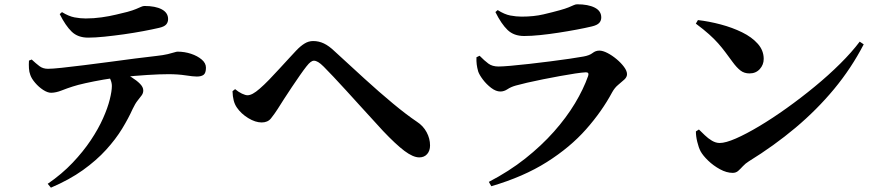

<svg xmlns="http://www.w3.org/2000/svg" viewBox="-20 -796 4040 881"><path d="M112.9 -517.9 125.4 -522.9Q144.7 -504.9 160.9 -492.6Q177.1 -480.3 200 -480.3Q220.2 -480.3 264 -485Q307.7 -489.7 364.8 -496.8Q421.9 -503.9 483 -512Q544.1 -520.1 599.8 -527.5Q655.5 -534.8 696.1 -539.1Q729.9 -542.8 749.6 -547.6Q769.4 -552.3 779.7 -555.7Q790.1 -559 794.7 -559Q826.8 -559 856.5 -549.2Q886.2 -539.3 905.6 -522.8Q925 -506.4 925 -485.6Q925 -461.1 914.4 -452.9Q903.8 -444.8 883 -444.8Q866.4 -444.8 831.5 -450.2Q796.5 -455.6 753 -455.6Q713.2 -455.6 656.1 -452Q599 -448.4 536.8 -441.9Q498.8 -438.3 454.6 -430.6Q410.5 -422.9 372.3 -414.4Q334.2 -405.9 313.6 -399Q288.7 -391.1 262.8 -380.9Q236.9 -370.6 214.6 -370.3Q198.3 -370.3 178 -383.5Q157.8 -396.6 141.4 -415.9Q124.9 -435.1 119.2 -451.8Q113.8 -465.6 112.8 -482.8Q111.8 -499.9 112.9 -517.9ZM213.6 65.1 198.9 47.4Q264.4 2.4 313.1 -49.1Q361.9 -100.5 396.6 -152.6Q431.3 -204.6 452.7 -252.8Q474.2 -301 483.7 -339.6Q493.3 -378.2 493.3 -401.4Q493.3 -416.4 486.5 -432Q479.6 -447.5 462.8 -462.9L529.6 -473.1Q559.4 -456.9 583.6 -441.6Q607.9 -426.4 622.6 -411.3Q637.4 -396.3 637.4 -380.9Q637.4 -368.5 630 -358.4Q622.5 -348.3 611.5 -334.6Q600.5 -321 588.7 -296.1Q569.7 -253.7 540.4 -205.5Q511.1 -157.4 466.8 -108.7Q422.6 -60 360.5 -15.5Q298.3 29 213.6 65.1ZM709.5 -668.1Q680.1 -661.2 637.4 -653.2Q594.8 -645.2 548.4 -638.6Q501.9 -632.1 459.1 -627.7Q416.3 -623.3 384.5 -623.3Q337.4 -623.3 309.1 -650.6Q280.9 -677.8 254 -731.3L264.4 -740.4Q295.3 -721.4 321.7 -716.3Q348.2 -711.3 373.2 -711.3Q409.9 -711.3 445.9 -716.4Q481.9 -721.4 513 -729Q544.1 -736.5 564.5 -741.5Q589.9 -748.5 604.4 -754.7Q618.8 -760.8 627.5 -764.7Q636.2 -768.6 642.8 -768.6Q692.9 -768.6 722.1 -753.2Q751.3 -737.7 751.3 -708.4Q751.3 -693.6 742.4 -683.6Q733.5 -673.5 709.5 -668.1Z M1046.9 -377.6 1058.8 -387Q1074.1 -373.9 1090.1 -366.4Q1106.2 -358.9 1115.5 -358.9Q1126.5 -358.9 1140.2 -366.2Q1153.8 -373.4 1171.9 -389.3Q1191.1 -405.8 1215 -430.4Q1238.8 -455 1263 -481.6Q1287.2 -508.2 1307.9 -530.4Q1328.5 -552.7 1339.3 -564.2Q1358.4 -584.4 1377.1 -596Q1395.7 -607.7 1417.1 -607.7Q1442.9 -607.7 1466.4 -596.5Q1490 -585.2 1515.8 -560.3Q1584.9 -496.6 1652.7 -434.8Q1720.5 -373 1782.4 -321.6Q1844.3 -270.2 1893.1 -237.3Q1921.7 -218.8 1937.5 -189.5Q1953.3 -160.2 1953.3 -128.6Q1953.3 -104.1 1939.9 -88.9Q1926.5 -73.8 1903.8 -73.8Q1875.6 -73.8 1835.8 -103.6Q1796.1 -133.5 1737.4 -195.4Q1719.9 -214.9 1692.1 -245Q1664.3 -275.1 1632.2 -310.6Q1600.1 -346.1 1568.3 -380.9Q1536.6 -415.7 1509.4 -444.5Q1482.3 -473.2 1465.3 -490.2Q1450.6 -504.9 1440 -511.1Q1429.4 -517.4 1420.6 -517.4Q1413.3 -517.4 1405.3 -511.4Q1397.2 -505.5 1385.9 -491Q1373.9 -475.8 1356.3 -450.6Q1338.6 -425.4 1319.5 -396.7Q1300.4 -368 1283.1 -341.4Q1265.7 -314.7 1254.4 -296.2Q1238.3 -271.3 1223.3 -252.7Q1208.4 -234.1 1180.9 -234.1Q1151.8 -234.1 1119 -254.1Q1086.3 -274.2 1067.2 -302.1Q1057 -316.6 1052.3 -335.2Q1047.5 -353.7 1046.9 -377.6Z M2166.2 -533.2 2180.6 -540.2Q2202.7 -517.7 2220.8 -504.3Q2238.9 -490.8 2267.4 -490.8Q2285.1 -490.8 2323 -494.1Q2360.9 -497.4 2408.5 -502.8Q2456 -508.2 2504.2 -514.3Q2552.4 -520.4 2593.3 -526.4Q2634.1 -532.4 2657 -536.6Q2684.8 -541.5 2699 -552.7Q2713.2 -563.8 2730.1 -563.8Q2745.9 -563.8 2767.3 -552.8Q2788.7 -541.8 2809.1 -524.7Q2829.5 -507.7 2843.3 -489.1Q2857.1 -470.6 2857.1 -455.6Q2857.1 -442.5 2844.9 -431.1Q2832.6 -419.7 2816.6 -406.7Q2800.6 -393.6 2789.1 -372.9Q2742.4 -285.5 2669.2 -202.7Q2596 -119.8 2489.1 -52.3Q2382.2 15.3 2234.4 58.5L2223 38.6Q2315.4 -9.4 2390 -68.4Q2464.6 -127.5 2521.8 -192Q2579 -256.5 2618.2 -321.7Q2657.4 -387 2678.7 -447.5Q2684.5 -465 2667.4 -464.2Q2651.1 -463.4 2619.7 -458.8Q2588.4 -454.1 2549.5 -447Q2510.7 -439.9 2471.5 -432.1Q2432.4 -424.3 2399 -416.6Q2365.7 -408.9 2346.9 -403.5Q2324.6 -397.3 2308.7 -386.7Q2292.8 -376.1 2276 -376.1Q2255.6 -376.1 2233.8 -392.7Q2212 -409.4 2195.7 -431Q2179.5 -452.6 2174.2 -468Q2169.2 -485.6 2167.4 -500.6Q2165.6 -515.5 2166.2 -533.2ZM2696.1 -674.8Q2666.2 -667.6 2626.5 -660.2Q2586.8 -652.7 2543.1 -646Q2499.4 -639.2 2458.4 -635Q2417.5 -630.8 2385 -630.8Q2337.8 -630.8 2309 -658.5Q2280.2 -686.2 2253.2 -740.7L2263.7 -749.8Q2294.6 -730 2321.7 -724.8Q2348.9 -719.7 2373.6 -719.7Q2429.8 -719.7 2473.7 -730.1Q2517.6 -740.4 2548.9 -749.2Q2574.3 -756.2 2589.1 -762.3Q2603.9 -768.4 2612.6 -772.4Q2621.3 -776.3 2628.2 -776.3Q2678.7 -776.3 2708.8 -761.1Q2738.9 -745.9 2738.9 -715.9Q2738.9 -701 2729.5 -690.8Q2720.1 -680.5 2696.1 -674.8Z M3182.5 -703.9Q3233.9 -698 3287.2 -683.8Q3340.5 -669.6 3385.2 -647.7Q3429.9 -625.8 3457.1 -595.2Q3484.3 -564.6 3484.3 -525.7Q3484.3 -498.9 3466.3 -479Q3448.2 -459.1 3419.2 -459.1Q3394.7 -459.1 3377.6 -472.5Q3360.4 -485.8 3341.1 -512.2Q3323.1 -536.8 3307.9 -557.1Q3292.7 -577.4 3275.2 -597.2Q3257.8 -617 3233.5 -638.7Q3209.3 -660.5 3172.9 -687.5ZM3924.8 -604.9 3943.2 -592.5Q3886.6 -483.2 3807.5 -387.7Q3728.4 -292.3 3630.1 -209.7Q3531.8 -127.2 3416 -55.7Q3400.3 -45.9 3389 -33.6Q3377.8 -21.4 3367.5 -12.1Q3357.2 -2.8 3342.1 -2.8Q3313.9 -2.8 3283.6 -19.4Q3253.2 -36 3229.3 -59.1Q3205.4 -82.2 3194.7 -101.7Q3185.5 -119.3 3179.3 -145.6Q3173 -171.8 3173.2 -193L3187 -201.8Q3198.9 -190.3 3214 -175.6Q3229.2 -160.8 3246.9 -150.3Q3264.6 -139.9 3282.5 -139.9Q3309.4 -139.9 3356.8 -160.6Q3404.1 -181.3 3464.4 -217.3Q3524.7 -253.3 3590 -300Q3655.3 -346.6 3718.7 -398.8Q3782.2 -451 3835.6 -504.1Q3889 -557.2 3924.8 -604.9Z"/></svg>

Font: Noto Serif JP
Style: Regular
Weight: 200
Designer: Ryoko NISHIZUKA 西塚涼子 (kana & ideographs); Frank Grießhammer (Latin, Greek & Cyrillic); Wenlong ZHANG 张文龙 (bopomofo); San
Foundry: Adobe
Version: Version 2.001;hotconv 1.1.0;makeotfexe 2.6.0